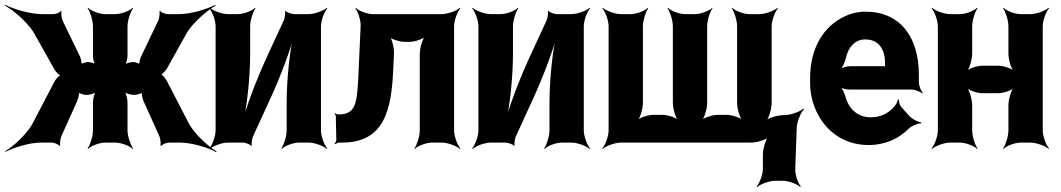

<svg xmlns="http://www.w3.org/2000/svg" viewBox="-61 -586 4360 789"><path d="M529 -170 594 -26C598 -17 601 6 598 12L601 14C604 8 624 0 632 0H680C725 0 794 20 827 39L829 36C796 17 743 -31 717 -75L625 -253C620 -263 605 -282 597 -282V-278C605 -278 621 -297 626 -306L709 -455C737 -498 792 -544 825 -563L823 -566C790 -548 721 -528 676 -528H627C619 -528 600 -535 597 -542L594 -540C597 -533 593 -511 590 -503L519 -354C515 -346 509 -324 512 -319L514 -321C511 -326 494 -331 486 -331C476 -331 455 -326 449 -319L451 -317C458 -323 463 -345 463 -357V-478C463 -502 476 -539 486 -552L484 -554C473 -542 437 -528 413 -528H371C347 -528 312 -542 301 -554L299 -552C309 -539 321 -502 321 -478V-357C321 -344 326 -323 332 -317L335 -320C329 -326 310 -331 300 -331C292 -331 274 -326 271 -321L274 -319C277 -324 271 -346 268 -353L196 -502C192 -511 189 -533 192 -540L190 -542C187 -535 168 -528 160 -528H111C65 -528 -5 -548 -39 -566L-41 -563C-7 -545 48 -498 76 -455L162 -302C167 -293 183 -274 191 -274V-278C183 -278 166 -259 162 -249L70 -73C44 -30 -7 16 -39 35L-38 38C-5 20 62 0 106 0H153C161 0 181 8 184 14L187 12C184 6 187 -17 191 -26L256 -170C260 -179 266 -204 263 -210L259 -208C262 -202 285 -196 293 -196H295C307 -196 330 -202 338 -210L335 -213C327 -205 321 -179 321 -165V-50C321 -26 309 11 299 24L301 26C312 14 347 0 371 0H413C437 0 473 14 484 26L486 24C476 11 463 -26 463 -50V-165C463 -179 457 -205 449 -213L446 -210C454 -202 478 -196 491 -196H492C500 -196 523 -202 526 -208L522 -210C519 -204 525 -179 529 -170Z M1105 -502 1033 -346C994 -261 950 -146 932 -75L936 -74C954 -145 967 -269 967 -366V-478C967 -502 979 -539 989 -552L987 -554C976 -542 941 -528 917 -528H875C851 -528 814 -542 801 -554L799 -552C811 -539 825 -502 825 -478V-50C825 -26 811 11 799 24L801 26C814 14 851 0 875 0H937C947 0 969 8 972 14L974 12C971 6 975 -17 979 -26L1051 -183C1090 -268 1134 -383 1151 -453L1148 -454C1130 -384 1117 -260 1117 -163V-50C1117 -26 1105 11 1095 24L1097 26C1108 14 1143 0 1167 0H1208C1232 0 1269 14 1282 26L1284 24C1272 11 1258 -26 1258 -50V-478C1258 -502 1272 -539 1284 -552L1282 -554C1269 -542 1232 -528 1208 -528H1147C1137 -528 1115 -536 1112 -542L1110 -540C1113 -533 1109 -511 1105 -502Z M1755 -528H1471C1449 -528 1413 -541 1402 -553L1399 -551C1410 -539 1422 -502 1421 -480L1413 -303C1412 -269 1410 -240 1408 -217C1403 -159 1394 -116 1334 -116H1327C1323 -116 1318 -119 1317 -121L1314 -118C1316 -116 1319 -112 1319 -109L1321 -11C1321 -6 1317 1 1314 4L1317 7C1320 4 1327 0 1333 0H1344C1518 0 1548 -133 1555 -303L1558 -366C1559 -388 1550 -427 1539 -439L1536 -436C1547 -425 1581 -414 1600 -414H1622C1642 -414 1678 -425 1690 -438L1688 -440C1675 -428 1664 -388 1664 -364V-50C1664 -26 1652 11 1642 24L1644 26C1655 14 1690 0 1714 0H1755C1779 0 1816 14 1829 26L1831 24C1819 11 1805 -26 1805 -50V-478C1805 -502 1819 -539 1831 -552L1829 -554C1816 -542 1779 -528 1755 -528Z M2185 -502 2113 -346C2074 -261 2030 -146 2012 -75L2016 -74C2034 -145 2047 -269 2047 -366V-478C2047 -502 2059 -539 2069 -552L2067 -554C2056 -542 2021 -528 1997 -528H1955C1931 -528 1894 -542 1881 -554L1879 -552C1891 -539 1905 -502 1905 -478V-50C1905 -26 1891 11 1879 24L1881 26C1894 14 1931 0 1955 0H2017C2027 0 2049 8 2052 14L2054 12C2051 6 2055 -17 2059 -26L2131 -183C2170 -268 2214 -383 2231 -453L2228 -454C2210 -384 2197 -260 2197 -163V-50C2197 -26 2185 11 2175 24L2177 26C2188 14 2223 0 2247 0H2288C2312 0 2349 14 2362 26L2364 24C2352 11 2338 -26 2338 -50V-478C2338 -502 2352 -539 2364 -552L2362 -554C2349 -542 2312 -528 2288 -528H2227C2217 -528 2195 -536 2192 -542L2190 -540C2193 -533 2189 -511 2185 -502Z M2531 -528H2490C2466 -528 2429 -542 2416 -554L2414 -552C2426 -539 2440 -502 2440 -478V-50C2440 -26 2426 11 2414 24L2416 26C2429 14 2466 0 2490 0H3024C3048 0 3088 -11 3100 -24L3098 -26C3085 -14 3074 26 3074 50V107C3074 131 3060 168 3048 181L3050 183C3063 171 3100 157 3124 157H3157C3179 157 3215 170 3227 182L3230 180C3218 168 3206 131 3207 109L3213 -61C3214 -86 3230 -125 3243 -137L3241 -140C3227 -127 3188 -113 3163 -113H3160C3136 -113 3096 -102 3084 -89L3086 -87C3099 -99 3110 -139 3110 -163V-478C3110 -502 3124 -539 3136 -552L3134 -554C3121 -542 3084 -528 3060 -528H3018C2994 -528 2959 -542 2948 -554L2946 -552C2956 -539 2968 -502 2968 -478V-164C2968 -140 2979 -100 2992 -88L2994 -90C2982 -103 2946 -114 2926 -114H2888C2868 -114 2831 -103 2819 -90L2821 -88C2834 -100 2845 -140 2845 -164V-478C2845 -502 2857 -539 2867 -552L2866 -554C2855 -542 2819 -528 2795 -528H2754C2730 -528 2695 -542 2684 -554L2682 -552C2692 -539 2704 -502 2704 -478V-164C2704 -140 2715 -100 2728 -88L2730 -90C2718 -103 2682 -114 2662 -114H2623C2603 -114 2567 -103 2555 -90L2557 -88C2570 -100 2581 -140 2581 -164V-478C2581 -502 2593 -539 2603 -552L2601 -554C2590 -542 2555 -528 2531 -528Z M3496 -538C3464 -538 3435 -531 3409 -518C3325 -479 3268 -390 3268 -265V-246C3268 -211 3274 -178 3286 -147C3321 -55 3400 10 3508 10C3577 10 3632 -16 3673 -57C3685 -69 3712 -80 3724 -79L3725 -83C3712 -84 3685 -98 3674 -111L3643 -146C3636 -154 3632 -169 3633 -177L3629 -178C3628 -170 3620 -153 3612 -146C3589 -120 3558 -104 3517 -104C3462 -104 3426 -140 3412 -192C3409 -206 3398 -226 3390 -233L3389 -229C3397 -223 3416 -218 3430 -218H3685C3699 -218 3721 -209 3729 -202L3731 -204C3724 -212 3715 -234 3715 -248V-278C3715 -434 3638 -538 3496 -538ZM3576 -326V-320C3576 -317 3576 -311 3578 -310L3580 -312C3579 -314 3573 -314 3570 -314H3434C3420 -314 3397 -308 3389 -301L3391 -297C3399 -305 3410 -328 3414 -344C3424 -389 3449 -424 3495 -424C3547 -424 3576 -387 3576 -326Z M4224 -50V-478C4224 -502 4238 -539 4250 -552L4248 -554C4235 -542 4198 -528 4174 -528H4133C4109 -528 4074 -542 4063 -554L4061 -552C4071 -539 4083 -502 4083 -478V-366C4083 -342 4094 -302 4107 -290L4109 -292C4097 -305 4061 -316 4041 -316H3976C3956 -316 3920 -305 3908 -292L3910 -290C3923 -302 3934 -342 3934 -366V-478C3934 -502 3946 -539 3956 -552L3954 -554C3943 -542 3908 -528 3884 -528H3843C3819 -528 3782 -542 3769 -554L3767 -552C3779 -539 3793 -502 3793 -478V-50C3793 -26 3779 11 3767 24L3769 26C3782 14 3819 0 3843 0H3884C3908 0 3943 14 3954 26L3956 24C3946 11 3934 -26 3934 -50V-153C3934 -177 3923 -217 3910 -229L3908 -227C3920 -214 3956 -203 3976 -203H4041C4061 -203 4097 -214 4109 -227L4107 -229C4094 -217 4083 -177 4083 -153V-50C4083 -26 4071 11 4061 24L4063 26C4074 14 4109 0 4133 0H4174C4198 0 4235 14 4248 26L4250 24C4238 11 4224 -26 4224 -50Z"/></svg>

Font: Asimov
Style: EdgeNar
Weight: 500
Designer: Google
Version: Version 2.000980: 2014